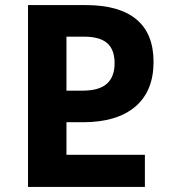

<svg xmlns="http://www.w3.org/2000/svg" viewBox="-20 -734 668 754"><path d="M90 -714H318Q448 -714 515.5 -658Q583 -602 583 -491Q583 -376 511 -315Q439 -254 306 -254H241V-126H549V0H90ZM304 -378Q369 -378 399.5 -405Q430 -432 430 -486Q430 -539 401 -564.5Q372 -590 310 -590H241V-378Z"/></svg>

Font: Noto Sans Georgian
Style: Regular
Weight: 600
Designer: Monotype Design team
Foundry: Monotype Imaging Inc.
Version: Version 1.000